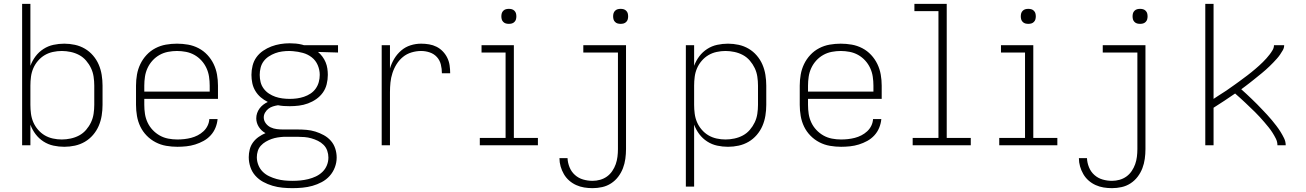

<svg xmlns="http://www.w3.org/2000/svg" viewBox="-20 -755 6790 998"><path d="M314 8Q286 8 258 2Q230 -4 206 -19.5Q182 -35 165 -57.5Q148 -80 138 -107V0H95V-735H138V-413Q148 -440 165 -462.5Q182 -485 206 -500.5Q230 -516 258 -522Q286 -528 314 -528Q342 -528 369.5 -522Q397 -516 421 -502Q445 -488 463.5 -466.5Q482 -445 493 -419.5Q504 -394 508.5 -366Q513 -338 513 -310V-210Q513 -182 508.5 -154Q504 -126 493 -100.5Q482 -75 463.5 -53.5Q445 -32 421 -18Q397 -4 369.5 2Q342 8 314 8ZM301 -30Q324 -30 347.5 -35Q371 -40 391.5 -51Q412 -62 427.5 -80Q443 -98 453 -119Q463 -140 466.5 -163.5Q470 -187 470 -210V-310Q470 -333 466.5 -356.5Q463 -380 453 -401Q443 -422 427.5 -440Q412 -458 391.5 -469Q371 -480 347.5 -485Q324 -490 301 -490Q278 -490 255 -485Q232 -480 212.5 -468.5Q193 -457 177.5 -439Q162 -421 153 -400Q144 -379 141 -356Q138 -333 138 -310V-210Q138 -187 141 -164Q144 -141 153 -120Q162 -99 177.5 -81Q193 -63 212.5 -51.5Q232 -40 255 -35Q278 -30 301 -30Z M902 8Q873 8 844 3Q815 -2 789 -15.5Q763 -29 742.5 -50Q722 -71 709.5 -97Q697 -123 692 -152Q687 -181 687 -210V-310Q687 -339 692 -367.5Q697 -396 709.5 -422Q722 -448 742 -469.5Q762 -491 788 -504.5Q814 -518 842.5 -523Q871 -528 900 -528Q929 -528 957.5 -523Q986 -518 1012 -504.5Q1038 -491 1058 -469.5Q1078 -448 1090.5 -422Q1103 -396 1108 -367.5Q1113 -339 1113 -310V-241H730V-210Q730 -186 733.5 -163Q737 -140 747 -118.5Q757 -97 773.5 -79.5Q790 -62 810.5 -50.5Q831 -39 854.5 -34.5Q878 -30 902 -30Q920 -30 938 -32Q956 -34 973.5 -38.5Q991 -43 1007.5 -51.5Q1024 -60 1037.5 -72.5Q1051 -85 1059 -101.5Q1067 -118 1068 -136H1111Q1109 -113 1100 -91Q1091 -69 1075 -51.5Q1059 -34 1038 -22.5Q1017 -11 994.5 -4Q972 3 948.5 5.5Q925 8 902 8ZM730 -279H1070V-310Q1070 -333 1066.5 -356.5Q1063 -380 1053 -401.5Q1043 -423 1027 -440.5Q1011 -458 990.5 -469.5Q970 -481 946.5 -485.5Q923 -490 900 -490Q877 -490 853.5 -485.5Q830 -481 809.5 -469.5Q789 -458 773 -440.5Q757 -423 747 -401.5Q737 -380 733.5 -356.5Q730 -333 730 -310Z M1500 223Q1500 223 1500 223Q1500 223 1500 223Q1474 223 1448 220.5Q1422 218 1396.5 210.5Q1371 203 1348 190.5Q1325 178 1307.5 158.5Q1290 139 1281.5 113.5Q1273 88 1273 62Q1273 42 1278 22Q1283 2 1295 -14.5Q1307 -31 1324 -43Q1341 -55 1360 -63Q1349 -69 1340.5 -77Q1332 -85 1325.5 -95Q1319 -105 1315.5 -116.5Q1312 -128 1312 -140Q1312 -154 1316.5 -167Q1321 -180 1329 -191Q1337 -202 1348 -210.5Q1359 -219 1372 -225Q1352 -235 1335.5 -249Q1319 -263 1307.5 -282Q1296 -301 1291.5 -322.5Q1287 -344 1287 -366Q1287 -390 1293 -414Q1299 -438 1313 -457.5Q1327 -477 1347.5 -491Q1368 -505 1390.5 -513.5Q1413 -522 1437 -526Q1461 -530 1486 -530Q1502 -530 1518 -528.5Q1534 -527 1550 -523L1560 -520H1737V-482L1633 -485Q1646 -474 1656 -460.5Q1666 -447 1672.5 -431.5Q1679 -416 1681.5 -399Q1684 -382 1684 -366Q1684 -341 1678 -317Q1672 -293 1658 -273.5Q1644 -254 1624 -240Q1604 -226 1581 -217.5Q1558 -209 1534 -206Q1510 -203 1486 -203Q1470 -203 1455 -204Q1440 -205 1425 -208Q1412 -206 1399 -202Q1386 -198 1375.5 -190Q1365 -182 1358 -170Q1351 -158 1351 -145Q1351 -128 1361.5 -114Q1372 -100 1387 -93Q1402 -86 1418.5 -84Q1435 -82 1451 -82Q1451 -82 1451 -82Q1451 -82 1451 -82Q1454 -82 1456.5 -82Q1459 -82 1461 -82Q1464 -82 1467 -82Q1470 -82 1473 -82H1527Q1550 -82 1573.5 -80Q1597 -78 1619.5 -71Q1642 -64 1663 -52.5Q1684 -41 1699.5 -23.5Q1715 -6 1722.5 17Q1730 40 1730 64Q1730 90 1720.5 115Q1711 140 1693.5 159.5Q1676 179 1652.5 191.5Q1629 204 1604 211Q1579 218 1552.5 220.5Q1526 223 1500 223ZM1486 -241Q1505 -241 1523.5 -243.5Q1542 -246 1560 -252Q1578 -258 1594 -268.5Q1610 -279 1621 -294.5Q1632 -310 1637 -328.5Q1642 -347 1642 -366Q1642 -392 1631.5 -416.5Q1621 -441 1600.5 -457Q1580 -473 1554.5 -480Q1529 -487 1503 -489L1486 -490Q1485 -490 1484.5 -490Q1484 -490 1484 -490Q1465 -490 1446.5 -487.5Q1428 -485 1410.5 -478.5Q1393 -472 1377 -461.5Q1361 -451 1350 -436Q1339 -421 1334.5 -402.5Q1330 -384 1330 -366Q1330 -347 1334.5 -328.5Q1339 -310 1350.5 -294.5Q1362 -279 1378 -268.5Q1394 -258 1411.5 -252Q1429 -246 1448 -243.5Q1467 -241 1486 -241ZM1500 185Q1521 185 1541.5 183Q1562 181 1582.5 176Q1603 171 1622 162Q1641 153 1656 138.5Q1671 124 1679 104.5Q1687 85 1687 64Q1687 46 1681 28.5Q1675 11 1662 -2Q1649 -15 1632.5 -23Q1616 -31 1598.5 -36Q1581 -41 1563 -42.5Q1545 -44 1527 -44H1473Q1473 -44 1473 -44Q1473 -44 1473 -44Q1468 -44 1464 -44Q1460 -44 1456 -44Q1439 -43 1423 -40.5Q1407 -38 1391.5 -32.5Q1376 -27 1361.5 -18.5Q1347 -10 1336 2Q1325 14 1320 30Q1315 46 1315 62Q1315 83 1323 103Q1331 123 1345.5 137.5Q1360 152 1379 161Q1398 170 1418 175.5Q1438 181 1458.5 183Q1479 185 1500 185Q1500 185 1500 185Q1500 185 1500 185Z M1964 0V-520H2007V-399Q2015 -426 2029.5 -450Q2044 -474 2065.5 -492.5Q2087 -511 2114 -519.5Q2141 -528 2169 -528Q2190 -528 2210.5 -524.5Q2231 -521 2249 -512Q2267 -503 2281.5 -488Q2296 -473 2305 -454.5Q2314 -436 2317 -415.5Q2320 -395 2320 -374H2277Q2277 -397 2271.5 -419.5Q2266 -442 2251 -458.5Q2236 -475 2214 -482.5Q2192 -490 2169 -490Q2144 -490 2119 -482.5Q2094 -475 2074.5 -459Q2055 -443 2041.5 -421.5Q2028 -400 2020 -375.5Q2012 -351 2009.5 -326Q2007 -301 2007 -276V0Z M2474 0V-38H2608V-482H2483V-520H2651V-38H2776V0ZM2625 -631Q2617 -631 2609.5 -633Q2602 -635 2596 -641Q2590 -647 2588 -654.5Q2586 -662 2586 -670Q2586 -678 2588 -685.5Q2590 -693 2596 -699Q2602 -705 2609.5 -707Q2617 -709 2625 -709Q2633 -709 2640.5 -707Q2648 -705 2654 -699Q2660 -693 2662 -685.5Q2664 -678 2664 -670Q2664 -662 2662 -654.5Q2660 -647 2654 -641Q2648 -635 2640.5 -633Q2633 -631 2625 -631Z M3060 223Q3038 223 3016.5 219.5Q2995 216 2975 207Q2955 198 2938.5 183.5Q2922 169 2911 150Q2900 131 2894 110Q2888 89 2888 67H2930Q2931 91 2940.5 114.5Q2950 138 2968.5 154.5Q2987 171 3011 178Q3035 185 3060 185Q3080 185 3099.5 179.5Q3119 174 3135 162.5Q3151 151 3162.5 134Q3174 117 3180.5 98.5Q3187 80 3189.5 60Q3192 40 3192 20V-482H3012V-520H3234V20Q3234 45 3230.5 70.5Q3227 96 3218 119.5Q3209 143 3193.5 163.5Q3178 184 3156.5 198Q3135 212 3110 217.5Q3085 223 3060 223ZM3206 -631Q3198 -631 3190.5 -633Q3183 -635 3177 -641Q3171 -647 3169 -654.5Q3167 -662 3167 -670Q3167 -678 3169 -685.5Q3171 -693 3177 -699Q3183 -705 3190.5 -707Q3198 -709 3206 -709Q3214 -709 3221.5 -707Q3229 -705 3235 -699Q3241 -693 3243 -685.5Q3245 -678 3245 -670Q3245 -662 3243 -654.5Q3241 -647 3235 -641Q3229 -635 3221.5 -633Q3214 -631 3206 -631Z M3545 215V-520H3588V-413Q3598 -440 3615 -462.5Q3632 -485 3656 -500.5Q3680 -516 3708 -522Q3736 -528 3764 -528Q3792 -528 3819.5 -522Q3847 -516 3871 -502Q3895 -488 3913.5 -466.5Q3932 -445 3943 -419.5Q3954 -394 3958.5 -366Q3963 -338 3963 -310V-210Q3963 -182 3958.5 -154Q3954 -126 3943 -100.5Q3932 -75 3913.5 -53.5Q3895 -32 3871 -18Q3847 -4 3819.5 2Q3792 8 3764 8Q3736 8 3708 2Q3680 -4 3656 -19.5Q3632 -35 3615 -57.5Q3598 -80 3588 -107V215ZM3751 -30Q3774 -30 3797.5 -35Q3821 -40 3841.5 -51Q3862 -62 3877.5 -80Q3893 -98 3903 -119Q3913 -140 3916.5 -163.5Q3920 -187 3920 -210V-310Q3920 -333 3916.5 -356.5Q3913 -380 3903 -401Q3893 -422 3877.5 -440Q3862 -458 3841.5 -469Q3821 -480 3797.5 -485Q3774 -490 3751 -490Q3728 -490 3705 -485Q3682 -480 3662.5 -468.5Q3643 -457 3627.5 -439Q3612 -421 3603 -400Q3594 -379 3591 -356Q3588 -333 3588 -310V-210Q3588 -187 3591 -164Q3594 -141 3603 -120Q3612 -99 3627.5 -81Q3643 -63 3662.5 -51.5Q3682 -40 3705 -35Q3728 -30 3751 -30Z M4352 8Q4323 8 4294 3Q4265 -2 4239 -15.5Q4213 -29 4192.5 -50Q4172 -71 4159.5 -97Q4147 -123 4142 -152Q4137 -181 4137 -210V-310Q4137 -339 4142 -367.5Q4147 -396 4159.5 -422Q4172 -448 4192 -469.5Q4212 -491 4238 -504.5Q4264 -518 4292.5 -523Q4321 -528 4350 -528Q4379 -528 4407.5 -523Q4436 -518 4462 -504.5Q4488 -491 4508 -469.5Q4528 -448 4540.5 -422Q4553 -396 4558 -367.5Q4563 -339 4563 -310V-241H4180V-210Q4180 -186 4183.5 -163Q4187 -140 4197 -118.5Q4207 -97 4223.5 -79.5Q4240 -62 4260.5 -50.5Q4281 -39 4304.5 -34.5Q4328 -30 4352 -30Q4370 -30 4388 -32Q4406 -34 4423.5 -38.5Q4441 -43 4457.5 -51.5Q4474 -60 4487.5 -72.5Q4501 -85 4509 -101.5Q4517 -118 4518 -136H4561Q4559 -113 4550 -91Q4541 -69 4525 -51.5Q4509 -34 4488 -22.5Q4467 -11 4444.5 -4Q4422 3 4398.5 5.5Q4375 8 4352 8ZM4180 -279H4520V-310Q4520 -333 4516.5 -356.5Q4513 -380 4503 -401.5Q4493 -423 4477 -440.5Q4461 -458 4440.5 -469.5Q4420 -481 4396.5 -485.5Q4373 -490 4350 -490Q4327 -490 4303.5 -485.5Q4280 -481 4259.5 -469.5Q4239 -458 4223 -440.5Q4207 -423 4197 -401.5Q4187 -380 4183.5 -356.5Q4180 -333 4180 -310Z M4724 0V-38H4858V-697H4733V-735H4901V-38H5026V0Z M5174 0V-38H5308V-482H5183V-520H5351V-38H5476V0ZM5325 -631Q5317 -631 5309.5 -633Q5302 -635 5296 -641Q5290 -647 5288 -654.5Q5286 -662 5286 -670Q5286 -678 5288 -685.5Q5290 -693 5296 -699Q5302 -705 5309.5 -707Q5317 -709 5325 -709Q5333 -709 5340.5 -707Q5348 -705 5354 -699Q5360 -693 5362 -685.5Q5364 -678 5364 -670Q5364 -662 5362 -654.5Q5360 -647 5354 -641Q5348 -635 5340.5 -633Q5333 -631 5325 -631Z M5760 223Q5738 223 5716.5 219.5Q5695 216 5675 207Q5655 198 5638.5 183.5Q5622 169 5611 150Q5600 131 5594 110Q5588 89 5588 67H5630Q5631 91 5640.5 114.5Q5650 138 5668.5 154.5Q5687 171 5711 178Q5735 185 5760 185Q5780 185 5799.5 179.5Q5819 174 5835 162.5Q5851 151 5862.5 134Q5874 117 5880.5 98.5Q5887 80 5889.5 60Q5892 40 5892 20V-482H5712V-520H5934V20Q5934 45 5930.5 70.5Q5927 96 5918 119.5Q5909 143 5893.5 163.5Q5878 184 5856.5 198Q5835 212 5810 217.5Q5785 223 5760 223ZM5906 -631Q5898 -631 5890.5 -633Q5883 -635 5877 -641Q5871 -647 5869 -654.5Q5867 -662 5867 -670Q5867 -678 5869 -685.5Q5871 -693 5877 -699Q5883 -705 5890.5 -707Q5898 -709 5906 -709Q5914 -709 5921.5 -707Q5929 -705 5935 -699Q5941 -693 5943 -685.5Q5945 -678 5945 -670Q5945 -662 5943 -654.5Q5941 -647 5935 -641Q5929 -635 5921.5 -633Q5914 -631 5906 -631Z M6245 0V-735H6288V-241Q6299 -248 6310 -255.5Q6321 -263 6332.5 -270Q6344 -277 6355 -284.5Q6366 -292 6377 -300Q6388 -308 6399 -315.5Q6410 -323 6420.5 -331Q6431 -339 6442 -347Q6453 -355 6463.5 -363Q6474 -371 6484.5 -379.5Q6495 -388 6505 -396.5Q6515 -405 6525 -414Q6535 -423 6544.5 -432.5Q6554 -442 6563 -452Q6572 -462 6580 -472.5Q6588 -483 6595 -495Q6602 -507 6602 -520H6655Q6655 -506 6648 -494Q6641 -482 6633.5 -471Q6626 -460 6617 -450Q6608 -440 6598.5 -430Q6589 -420 6579 -410.5Q6569 -401 6559 -392Q6549 -383 6538.5 -374.5Q6528 -366 6517.5 -357.5Q6507 -349 6496.5 -340.5Q6486 -332 6475 -323.5Q6464 -315 6453.5 -307Q6443 -299 6432 -291Q6446 -279 6459.5 -266Q6473 -253 6487 -240Q6501 -227 6514 -213.5Q6527 -200 6540 -186.5Q6553 -173 6566 -159Q6579 -145 6591 -130.5Q6603 -116 6614.5 -101Q6626 -86 6636 -70Q6646 -54 6654.5 -36.5Q6663 -19 6663 0H6620Q6620 -18 6612 -34Q6604 -50 6594.5 -65Q6585 -80 6574 -93.5Q6563 -107 6551.5 -120.5Q6540 -134 6528 -147Q6516 -160 6503.5 -172.5Q6491 -185 6478 -197Q6465 -209 6452.5 -221.5Q6440 -234 6426.5 -245.5Q6413 -257 6400 -269Q6373 -250 6344.5 -231.5Q6316 -213 6288 -195V0Z"/></svg>

Font: Zed Sans Extralight Extended
Style: Regular
Weight: 200
Width: 7
Designer: Belleve Invis
Foundry: Belleve Invis
Version: Version 1.0.0; ttfautohint (v1.8.4)